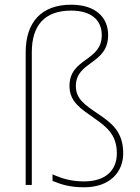

<svg xmlns="http://www.w3.org/2000/svg" viewBox="-20 -878 594 815"><path d="M439 -729C439 -806 384 -858 282 -858C157 -858 89 -785 89 -656V-93H115V-656C115 -769 168 -833 282 -833C367 -833 412 -793 412 -729C412 -616 275 -633 275 -513C275 -445 324 -416 382 -375C435 -338 476 -304 476 -227C476 -155 428 -108 337 -108C287 -108 247 -118 203 -138V-110C238 -96 274 -83 337 -83C449 -83 503 -150 503 -227C503 -320 453 -356 396 -395C338 -434 302 -459 302 -513C302 -619 439 -604 439 -729Z"/></svg>

Font: Noto Sans Kannada UI Thin
Style: Regular
Weight: 100
Designer: Jelle Bosma - Monotype Design Team
Foundry: Monotype Imaging Inc.
Version: Version 2.005